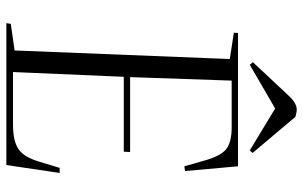

<svg xmlns="http://www.w3.org/2000/svg" viewBox="-195 -760 955 605"><g transform="rotate(90 282.5 -457.5)"><path d="M166 -704 83 -717 84 -730H504L519 -563L504 -561L484 -631Q469 -680 447 -695Q425 -710 381 -710H234L223 -390H459L458 -370H222L207 -21H374Q422 -21 448 -37Q474 -53 489 -102L509 -168H525L500 0H53L55 -14L139 -26ZM462 -776 454 -767 322 -847 184 -767 176 -777 281 -889Q305 -915 325 -915Q332 -915 337.5 -913.5Q343 -912 348 -911Z"/></g></svg>

Font: Literata 72pt Light
Style: Italic
Weight: 300
Italic angle: -2°
Designer: Latin by Veronika Burian and Jose Scaglione. Greek by Irene Vlachou. Cyrillic by Vera Evstafieva
Foundry: TypeTogether
Version: Version 3.002